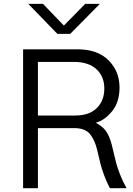

<svg xmlns="http://www.w3.org/2000/svg" viewBox="-20 -991 700 1011"><path d="M101.6 0ZM179.7 -382.8H377Q450.2 -382.8 489.7 -421.9Q529.3 -460.9 529.3 -525.4Q529.3 -587.9 487.8 -626.5Q446.3 -665 369.1 -665H179.7ZM101.6 0V-731.4H386.7Q494.1 -731.4 551.8 -673.3Q609.4 -615.2 609.4 -530.3Q609.4 -453.1 570.3 -405.3Q531.2 -357.4 484.4 -344.7Q525.4 -323.2 543.9 -292Q562.5 -260.7 574.2 -205.1Q586.9 -150.4 592.3 -130.4Q597.7 -110.4 611.8 -73.2Q626 -36.1 646.5 0H558.6Q542 -31.2 528.8 -66.9Q515.6 -102.5 509.8 -125.5Q503.9 -148.4 492.2 -199.2Q479.5 -253.9 453.6 -285.2Q427.7 -316.4 371.1 -316.4H179.7V0ZM128.9 -970.7H206.1L316.4 -856.4L428.7 -970.7H505.9L349.6 -812.5H282.2Z"/></svg>

Font: Batunionen A1
Style: Regular
Weight: 400
Designer: HanYang I&C Co.,Ltd.
Foundry: HanYang I&C Co.,Ltd.
Version: Version 2.50; ttfautohint (v1.6)